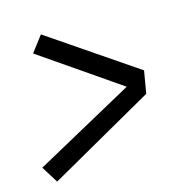

<svg xmlns="http://www.w3.org/2000/svg" viewBox="-83 -678 666 678"><g transform="rotate(-15 250.0 -339.5)"><path d="M45 -81 7 -142 369 -341 80 -540 124 -598 443 -381 429 -299Z"/></g></svg>

Font: Iosevka Term Oblique
Style: Regular
Weight: 400
Italic angle: -9°
Monospace: yes
Designer: Belleve Invis
Foundry: Belleve Invis
Version: Version 31.4.0